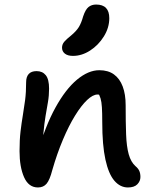

<svg xmlns="http://www.w3.org/2000/svg" viewBox="-20 -816 670 845"><path d="M543 9Q509 9 483.5 -20.5Q458 -50 444 -113.5Q430 -177 430 -279Q430 -319 428.5 -343.5Q427 -368 422.5 -383Q418 -398 410.5 -407.5Q403 -417 391 -427Q413 -428 428 -422.5Q443 -417 451 -403.5Q459 -390 458 -364Q443 -386 433 -393Q423 -400 409 -400Q389 -400 363.5 -376Q338 -352 310.5 -307.5Q283 -263 257 -201.5Q231 -140 210 -67Q199 -24 185 -7.5Q171 9 147 9Q106 9 86 -36Q66 -81 66 -151Q66 -201 70.5 -238.5Q75 -276 80.5 -308.5Q86 -341 90.5 -375.5Q95 -410 95 -454Q95 -478 106.5 -490.5Q118 -503 141 -503Q167 -503 181.5 -485Q196 -467 196 -426Q196 -395 191 -366.5Q186 -338 180.5 -305.5Q175 -273 171 -229Q167 -185 169 -123L145 -141Q179 -261 224 -342.5Q269 -424 319 -465.5Q369 -507 417 -507Q456 -507 481.5 -488.5Q507 -470 520 -435.5Q533 -401 533 -353Q533 -278 535 -224.5Q537 -171 546.5 -137Q556 -103 576 -85Q588 -75 593 -64Q598 -53 598 -37Q598 -19 584.5 -5Q571 9 543 9ZM301 -570Q278 -570 265.5 -580Q253 -590 253 -606Q253 -621 263 -632.5Q273 -644 292 -659Q316 -679 327 -697Q338 -715 346 -744Q356 -774 369.5 -785Q383 -796 403 -796Q432 -796 446.5 -781Q461 -766 461 -736Q461 -694 437 -655.5Q413 -617 376.5 -593.5Q340 -570 301 -570Z"/></svg>

Font: Shantell Sans Medium
Style: Regular
Weight: 500
Designer: Stephen Nixon, Anya Danilova, Shantell Martin
Foundry: Arrow Type
Version: Version 1.011;[c5ecc13dd]